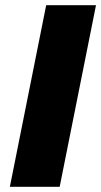

<svg xmlns="http://www.w3.org/2000/svg" viewBox="-20 -720 390 740"><path d="M158 -700H350L210 0H18Z"/></svg>

Font: Argentum Sans
Style: Bold Italic
Weight: 700
Italic angle: -11°
Designer: Julieta Ulanovsky (font), Cristiano Sobral (main changes and remaster)
Foundry: Julieta Ulanovsky (font), Cristiano Sobral (main changes and remaster)
Version: Version 2.007;June 15, 2022;FontCreator 14.0.0.2814 64-bit; 